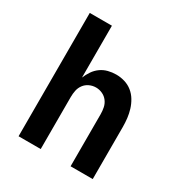

<svg xmlns="http://www.w3.org/2000/svg" viewBox="-171 -863 942 991"><g transform="rotate(30 300.0 -367.5)"><path d="M79 0V-735H211V-426Q220 -448 233.5 -468Q247 -488 266.5 -502Q286 -516 309.5 -522Q333 -528 357 -528Q383 -528 408 -520.5Q433 -513 453 -497Q473 -481 486.5 -458.5Q500 -436 507.5 -411.5Q515 -387 518 -361.5Q521 -336 521 -310V0H389V-310Q389 -330 385 -349.5Q381 -369 369 -385Q357 -401 338.5 -409.5Q320 -418 300 -418Q280 -418 261.5 -409.5Q243 -401 231 -385Q219 -369 215 -349.5Q211 -330 211 -310V0Z"/></g></svg>

Font: Iosevka Extrabold Extended
Style: Regular
Weight: 800
Width: 7
Monospace: yes
Designer: Belleve Invis
Foundry: Belleve Invis
Version: Version 32.5.0; ttfautohint (v1.8.4)